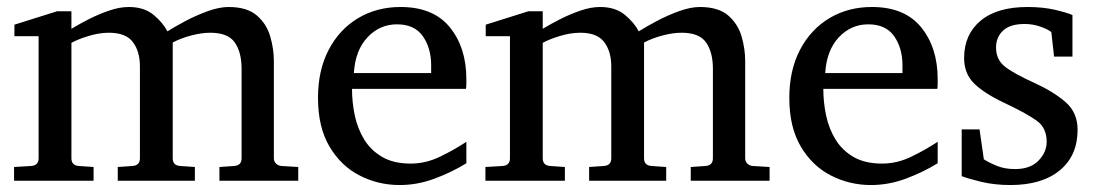

<svg xmlns="http://www.w3.org/2000/svg" viewBox="-20 -514 3119 546"><path d="M828.1 0H604V-39.1L646 -42Q667 -43.5 667 -64V-318.8Q667 -365.2 647.7 -393.1Q628.4 -420.9 578.1 -420.9Q553.2 -420.9 523.7 -413.1Q494.1 -405.3 471.2 -393.1V-64Q471.2 -43.5 492.2 -42L534.2 -39.1V0H314.9V-39.1L356.9 -42Q377.9 -43.5 377.9 -64V-325.2Q377.9 -367.7 357.9 -394.3Q337.9 -420.9 290 -420.9Q261.7 -420.9 231 -411.4Q200.2 -401.9 183.1 -392.1V-64Q183.1 -43.5 204.1 -42L246.1 -39.1V0H20V-39.1L68.8 -42Q89.8 -43.5 89.8 -64V-411.1H21V-443.8L142.1 -481.9H183.1V-432.1Q205.6 -445.8 233.6 -460Q261.7 -474.1 291 -484.1Q320.3 -494.1 346.2 -494.1Q389.6 -494.1 416.5 -471.9Q443.4 -449.7 456.1 -424.8Q476.1 -437.5 506.8 -453.9Q537.6 -470.2 570.6 -482.2Q603.5 -494.1 629.9 -494.1Q682.6 -494.1 710.4 -470Q738.3 -445.8 748.5 -410.4Q758.8 -375 758.8 -340.8V-64Q758.8 -54.7 764.9 -48.8Q771 -43 779.8 -42L828.1 -39.1Z M1306.2 -49.8Q1264.2 -23.9 1215.6 -5.9Q1167 12.2 1116.2 12.2Q1055.7 12.2 1002.7 -14.9Q949.7 -42 917 -97.2Q884.3 -152.3 884.3 -235.8Q884.3 -314 914.6 -372.1Q944.8 -430.2 998 -462.2Q1051.3 -494.1 1119.1 -494.1Q1212.4 -494.1 1259.3 -436.3Q1306.2 -378.4 1306.2 -289.1Q1306.2 -284.2 1306.2 -276.1Q1306.2 -268.1 1305.2 -261.2H981Q981 -223.1 989 -185.3Q997.1 -147.5 1016.1 -116.7Q1035.2 -85.9 1067.4 -67.4Q1099.6 -48.8 1147.9 -48.8Q1190.9 -48.8 1231.7 -68.6Q1272.5 -88.4 1306.2 -110.8ZM1206.1 -306.2V-328.1Q1206.1 -377.4 1182.4 -411.1Q1158.7 -444.8 1108.9 -444.8Q1059.6 -444.8 1024.9 -407.7Q990.2 -370.6 986.3 -306.2Z M2168.5 0H1944.3V-39.1L1986.3 -42Q2007.3 -43.5 2007.3 -64V-318.8Q2007.3 -365.2 1988 -393.1Q1968.8 -420.9 1918.5 -420.9Q1893.6 -420.9 1864 -413.1Q1834.5 -405.3 1811.5 -393.1V-64Q1811.5 -43.5 1832.5 -42L1874.5 -39.1V0H1655.3V-39.1L1697.3 -42Q1718.3 -43.5 1718.3 -64V-325.2Q1718.3 -367.7 1698.2 -394.3Q1678.2 -420.9 1630.4 -420.9Q1602.1 -420.9 1571.3 -411.4Q1540.5 -401.9 1523.4 -392.1V-64Q1523.4 -43.5 1544.4 -42L1586.4 -39.1V0H1360.4V-39.1L1409.2 -42Q1430.2 -43.5 1430.2 -64V-411.1H1361.3V-443.8L1482.4 -481.9H1523.4V-432.1Q1545.9 -445.8 1574 -460Q1602.1 -474.1 1631.3 -484.1Q1660.6 -494.1 1686.5 -494.1Q1730 -494.1 1756.8 -471.9Q1783.7 -449.7 1796.4 -424.8Q1816.4 -437.5 1847.2 -453.9Q1877.9 -470.2 1910.9 -482.2Q1943.8 -494.1 1970.2 -494.1Q2022.9 -494.1 2050.8 -470Q2078.6 -445.8 2088.9 -410.4Q2099.1 -375 2099.1 -340.8V-64Q2099.1 -54.7 2105.2 -48.8Q2111.3 -43 2120.1 -42L2168.5 -39.1Z M2646.5 -49.8Q2604.5 -23.9 2555.9 -5.9Q2507.3 12.2 2456.5 12.2Q2396 12.2 2343 -14.9Q2290 -42 2257.3 -97.2Q2224.6 -152.3 2224.6 -235.8Q2224.6 -314 2254.9 -372.1Q2285.2 -430.2 2338.4 -462.2Q2391.6 -494.1 2459.5 -494.1Q2552.7 -494.1 2599.6 -436.3Q2646.5 -378.4 2646.5 -289.1Q2646.5 -284.2 2646.5 -276.1Q2646.5 -268.1 2645.5 -261.2H2321.3Q2321.3 -223.1 2329.3 -185.3Q2337.4 -147.5 2356.4 -116.7Q2375.5 -85.9 2407.7 -67.4Q2439.9 -48.8 2488.3 -48.8Q2531.2 -48.8 2572 -68.6Q2612.8 -88.4 2646.5 -110.8ZM2546.4 -306.2V-328.1Q2546.4 -377.4 2522.7 -411.1Q2499 -444.8 2449.2 -444.8Q2399.9 -444.8 2365.2 -407.7Q2330.6 -370.6 2326.7 -306.2Z M3044.4 -145Q3044.4 -71.3 2993.7 -29.5Q2942.9 12.2 2853.5 12.2Q2807.6 12.2 2768.8 2.7Q2730 -6.8 2714.8 -13.2V-146H2765.6L2777.8 -61Q2793 -51.3 2815.2 -42.2Q2837.4 -33.2 2866.7 -33.2Q2909.7 -33.2 2933.1 -57.1Q2956.5 -81.1 2956.5 -110.8Q2956.5 -150.4 2928.2 -170.7Q2899.9 -190.9 2847.7 -215.8L2834.5 -222.2Q2779.8 -248 2750.7 -276.1Q2721.7 -304.2 2721.7 -349.1Q2721.7 -416 2768.6 -455.1Q2815.4 -494.1 2901.9 -494.1Q2945.8 -494.1 2980.2 -486.1Q3014.6 -478 3029.8 -471.2V-353H2977.5L2969.7 -422.9Q2959 -431.2 2938 -438.5Q2917 -445.8 2893.6 -445.8Q2852.5 -445.8 2832.5 -427Q2812.5 -408.2 2812.5 -378.9Q2812.5 -345.2 2836.7 -325.4Q2860.8 -305.7 2924.3 -276.9Q2976.6 -252.9 3010.5 -223.4Q3044.4 -193.8 3044.4 -145Z"/></svg>

Font: Abyssinica SIL
Style: Regular
Weight: 400
Designer: Victor Gaultney and Lorna Evans
Foundry: SIL International
Version: Version 2.100